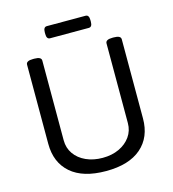

<svg xmlns="http://www.w3.org/2000/svg" viewBox="-124 -961 961 1069"><g transform="rotate(-15 356.0 -426.5)"><path d="M589 -702Q629 -702 629 -680V-224Q629 -116 558.5 -55Q488 6 356 6Q223 6 153 -55Q83 -116 83 -224V-680Q83 -702 123 -702H131Q171 -702 171 -680V-221Q171 -176 195 -142Q219 -108 261 -89Q303 -70 356 -70Q410 -70 451.5 -89.5Q493 -109 517 -143Q541 -177 541 -221V-680Q541 -702 581 -702ZM468 -859Q488 -859 488 -829V-819Q488 -789 468 -789H245Q225 -789 225 -819V-829Q225 -859 245 -859Z"/></g></svg>

Font: Asap VF Beta
Style: Regular
Weight: 400
Designer: Pablo Cosgaya
Foundry: Pablo Cosgaya
Version: Version 1.007